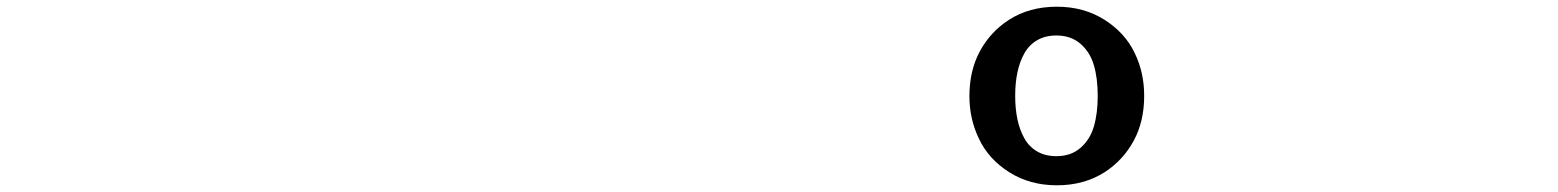

<svg xmlns="http://www.w3.org/2000/svg" viewBox="-20 -533 4602 567"><path d="M3358.9 -250Q3358.9 -174.3 3327.9 -117.2Q3296.9 -60.1 3242.7 -24.9Q3182.1 14.2 3101.1 14.2Q3021.5 14.2 2960.4 -24.4Q2899.4 -63 2871.1 -123Q2842.8 -181.2 2842.8 -249Q2842.8 -324.7 2873.8 -381.8Q2904.8 -439 2959 -474.1Q3019.5 -513.2 3101.1 -513.2Q3180.7 -513.2 3241.7 -474.6Q3302.7 -436 3331.1 -376Q3358.9 -318.8 3358.9 -250ZM3099.6 -71.8Q3142.6 -71.8 3170.9 -96.4Q3199.2 -121.1 3210.4 -159.7Q3221.7 -198.2 3221.7 -250Q3221.7 -301.8 3210.4 -340.3Q3199.2 -378.9 3170.9 -403.6Q3142.6 -428.2 3099.6 -428.2Q3066.9 -428.2 3043 -414.3Q3019 -400.4 3005.1 -375.5Q2991.2 -350.6 2984.6 -319.3Q2978 -288.1 2978 -250Q2978 -211.9 2984.6 -180.7Q2991.2 -149.4 3005.1 -124.5Q3019 -99.6 3043 -85.7Q3066.9 -71.8 3099.6 -71.8Z"/></svg>

Font: Perun
Style: Bold
Weight: 700
Foundry: Copyright (c) Stefan Peev, Context Ltd, 2016
Version: Version 1.0000